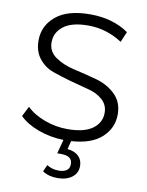

<svg xmlns="http://www.w3.org/2000/svg" viewBox="-99 -776 813 1065"><g transform="rotate(10 307.5 -243.0)"><path d="M568 -185Q568 -108 510 -55Q452 -2 339 5L327 52Q368 56 390 77.5Q412 99 412 133Q412 173 381 196.5Q350 220 299 220Q249 220 215 197L232 159Q261 178 298 178Q360 178 360 131Q360 85 298 85H275L296 6Q220 4 152.5 -21Q85 -46 47 -85L76 -142Q114 -104 177 -80.5Q240 -57 307 -57Q401 -57 448 -91.5Q495 -126 495 -181Q495 -226 463 -254.5Q431 -283 383 -295Q335 -307 279.5 -322.5Q224 -338 176 -355Q128 -372 96 -412.5Q64 -453 64 -514Q64 -597 129.5 -651.5Q195 -706 322 -706Q450 -706 539 -644L514 -585Q425 -643 322 -643Q230 -643 183.5 -607.5Q137 -572 137 -516Q137 -464 181.5 -433.5Q226 -403 289 -389Q352 -375 415.5 -357.5Q479 -340 523.5 -297.5Q568 -255 568 -185Z"/></g></svg>

Font: Montserrat Alternates
Style: Regular
Weight: 400
Designer: Julieta Ulanovsky
Foundry: Julieta Ulanovsky
Version: Version 7.200;PS 007.200;hotconv 1.0.88;makeotf.lib2.5.64775